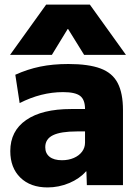

<svg xmlns="http://www.w3.org/2000/svg" viewBox="-20 -810 608 840"><path d="M188 10Q113 10 69 -33Q25 -76 25 -149Q25 -237 94.5 -285Q164 -333 291 -333H352Q352 -374 330.5 -390.5Q309 -407 256 -407Q208 -407 160.5 -395Q113 -383 66 -359L47 -483Q100 -507 155.5 -518.5Q211 -530 279 -530Q367 -530 419.5 -510.5Q472 -491 495 -446.5Q518 -402 518 -329V0H360L358 -60H356Q328 -28 282.5 -9Q237 10 188 10ZM251 -109Q280 -109 303 -119Q326 -129 339 -146.5Q352 -164 352 -186V-235H316Q246 -235 212 -218.5Q178 -202 178 -166Q178 -139 197 -124Q216 -109 251 -109ZM24 -570 182 -790H373L531 -570H348L278 -683H276L207 -570Z"/></svg>

Font: M PLUS 2 Thin ExtraBold
Style: Regular
Weight: 800
Version: Version 1.001